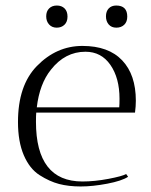

<svg xmlns="http://www.w3.org/2000/svg" viewBox="-20 -670 546 694"><path d="M110 -230Q110 -14 278 -14Q322 -14 372 -23.5Q422 -33 436 -41L443 -31Q420 -16 367.5 -6Q315 4 271.5 4Q228 4 193.5 -5Q159 -14 123 -37Q87 -60 66 -109Q45 -158 45 -229Q45 -361 113 -431Q184 -504 278 -504Q372 -504 421.5 -452Q471 -400 471 -306Q471 -286 468 -263H111Q110 -252 110 -230ZM412 -313Q412 -388 379 -435.5Q346 -483 289 -483Q215 -483 164 -418Q123 -367 113 -282H411Q412 -293 412 -313ZM185 -570Q168 -570 157.5 -581.5Q147 -593 147 -611Q147 -629 157.5 -639.5Q168 -650 185.5 -650Q203 -650 213.5 -639.5Q224 -629 224 -610Q224 -591 213 -580.5Q202 -570 185 -570ZM400 -650Q440 -650 440 -610Q440 -591 429 -580.5Q418 -570 400.5 -570Q383 -570 373 -581.5Q363 -593 363 -611Q363 -629 373 -639.5Q383 -650 400 -650Z"/></svg>

Font: Antic Didone
Style: Regular
Weight: 400
Designer: Santiago Orozco
Foundry: Santiago Orozco
Version: Version 2.001